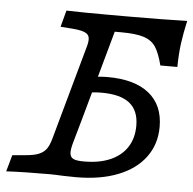

<svg xmlns="http://www.w3.org/2000/svg" viewBox="-46 -617 668 663"><g transform="rotate(5 287.5 -285.0)"><path d="M185.5 -509.7 142.7 -512.9 158.1 -570.2Q219.4 -568.5 305.6 -568.5H310.5H382.3Q486.3 -568.5 576.6 -571Q566.9 -527.4 562.1 -492.3Q557.3 -457.3 556.5 -409.7H497.6Q487.1 -451.6 473 -473Q458.9 -494.4 431.5 -503.2Q404 -512.1 353.2 -512.1H330.6L244.4 -201.6H169.4L237.1 -445.2Q244.4 -468.5 243.1 -481.5Q241.9 -494.4 228.6 -500.8Q215.3 -507.3 185.5 -509.7ZM-0.8 0.8 15.3 -56.5 60.5 -60.5Q90.3 -62.9 106.9 -69.8Q123.4 -76.6 132.7 -89.5Q141.9 -102.4 148.4 -125.8L169.4 -201.6H244.4L221.8 -121.8Q213.7 -94.4 214.9 -80.6Q216.1 -66.9 227 -61.7Q237.9 -56.5 262.1 -56.5H264.5Q316.9 -56.5 354.8 -73Q392.7 -89.5 412.9 -120.6Q433.1 -151.6 433.1 -195.2Q433.1 -247.6 401.2 -273Q369.4 -298.4 304 -298.4Q276.6 -298.4 253.2 -293.5L267.7 -350Q279 -351.6 292.7 -352.8Q306.5 -354 320.2 -354Q413.7 -354 463.7 -313.7Q513.7 -273.4 513.7 -198.4Q513.7 -137.9 480.6 -93.1Q447.6 -48.4 386.3 -24.2Q325 0 241.1 0Q219.4 -0.8 196.8 -0.8Q166.1 -2.4 150 -2.4H152.4Q62.1 -2.4 -0.8 0.8Z"/></g></svg>

Font: Playfair Micro SmCond SmLight
Style: Italic
Weight: 360
Width: 4
Italic angle: -15.6°
Designer: Claus Eggers Sørensen
Foundry: Claus Eggers Sørensen
Version: Version 2.203;Glyphs 3.3 (3326)